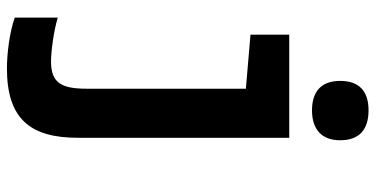

<svg xmlns="http://www.w3.org/2000/svg" viewBox="-278 -534 1057 540"><g transform="rotate(90 250.0 -263.5)"><path d="M290 -613C345 -613 374 -642 374 -692C374 -745 345 -772 290 -772C235 -772 207 -745 207 -692C207 -640 236 -613 290 -613ZM172 245C313 245 367 180 367 46V-549H77V-440L229 -427V21C229 94 211 121 152 121C127 121 68 114 29 102V223C71 238 132 245 172 245Z"/></g></svg>

Font: Noto Sans Mono ExtraCondensed ExtraBold
Style: Regular
Weight: 800
Width: 2
Designer: Monotype Design Team
Foundry: Monotype Imaging Inc.
Version: Version 2.014